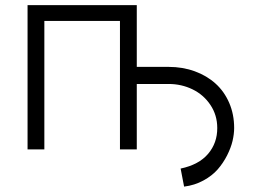

<svg xmlns="http://www.w3.org/2000/svg" viewBox="-20 -565 960 726"><path d="M84.2 0V-545.5H497.2V-312.1H617.5Q670.5 -312.1 716.3 -295.5Q762.1 -278.8 795.1 -248.9Q828.1 -219.1 846.8 -175.8Q865.4 -132.5 865.4 -81Q865.4 -58.6 859.4 -32.5Q853.3 -6.4 838.8 22.4Q824.2 51.1 803.3 75.3Q782.3 99.4 749.1 117.5Q715.9 135.7 676.1 140.6L663 72.4Q731.9 57.9 766.9 16.7Q801.8 -24.5 801.5 -81Q801.5 -129.6 775.7 -168.1Q750 -206.7 708.1 -227.1Q666.2 -247.5 617.5 -247.5H497.2V0H433.6V-485.8H147.7V0Z"/></svg>

Font: Inter Light BETA
Style: Regular
Weight: 300
Designer: Rasmus Andersson
Foundry: rsms
Version: Version 3.011;git-f93a4a705